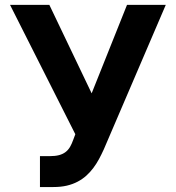

<svg xmlns="http://www.w3.org/2000/svg" viewBox="-20 -747 711 777"><path d="M179.7 -727.3 350.9 -369.3 494 -727.3H650.9L400.2 -142.8Q391 -122.5 380.7 -103.3Q370.4 -84.2 357.6 -67.1Q344.8 -50.1 329.2 -36Q313.6 -22 294 -11.7Q274.5 -1.4 250.4 4.3Q226.2 9.9 196.4 9.9H141.7V-115.1H181.1Q203.1 -115.1 218.6 -119.1Q234 -123.2 244.9 -131.4Q255.7 -139.6 263 -151.8Q270.2 -164.1 275.9 -180L284.8 -203.8L20.6 -727.3Z"/></svg>

Font: Cannonade
Style: Bold
Weight: 700
Designer: Rasmus Andersson
Foundry: rsms
Version: Version 3.012;git-f93a4a705